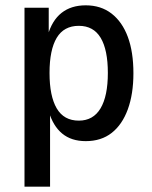

<svg xmlns="http://www.w3.org/2000/svg" viewBox="-20 -521 570 721"><path d="M72 180V-492H163V-387H159Q175 -444 211 -472.5Q247 -501 302 -501Q359 -501 399 -470Q439 -439 460 -382.5Q481 -326 481 -246Q481 -168 460 -110.5Q439 -53 399.5 -22Q360 9 302 9Q248 9 213.5 -19.5Q179 -48 163 -103H168V180ZM276 -68Q330 -68 357.5 -114Q385 -160 385 -247Q385 -334 358 -379Q331 -424 276 -424Q220 -424 193 -379Q166 -334 166 -247Q166 -160 193 -114Q220 -68 276 -68Z"/></svg>

Font: Nunito Sans 10pt Condensed SemiBold
Style: Regular
Weight: 600
Width: 3
Designer: Vernon Adams
Foundry: Vernon Adams
Version: Version 3.101;gftools[0.9.27]